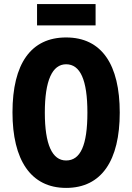

<svg xmlns="http://www.w3.org/2000/svg" viewBox="-20 -908 646 938"><path d="M447 -888H161V-784H447ZM565 -358C565 -591 478 -725 303 -725C132 -725 41 -598 41 -359C41 -127 130 10 303 10C477 10 565 -125 565 -358ZM199 -358C199 -514 235 -594 303 -594C372 -594 407 -518 407 -358C407 -198 373 -124 303 -124C235 -124 199 -202 199 -358Z"/></svg>

Font: Noto Sans Armenian ExtraCondensed ExtraBold
Style: Regular
Weight: 800
Width: 2
Designer: Monotype Design Team
Foundry: Monotype Imaging Inc.
Version: Version 2.008